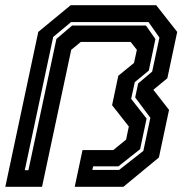

<svg xmlns="http://www.w3.org/2000/svg" viewBox="-40 -720 712 740"><path d="M-19.5 0 107.5 -597 232.5 -700H562L643 -597L605 -418.5L551 -374L611.5 -296.5L572.5 -113L435.5 0H248L278 -141.5H396.5L446 -182L456.5 -232.5L392 -314.5L416 -428L476.5 -477.5L487.5 -528L463.5 -558.5H271.5L234.5 -528L122 0ZM55.5 -64H69.5L177.5 -570L238 -621.5H522.5L559 -569.5L533.5 -448L479.5 -403.5L465.5 -339L525 -263L500 -145L416.5 -79H319L316 -65H419L512.5 -138.5L539.5 -266L481 -344.5L492.5 -398.5L546.5 -444L574.5 -575L532.5 -635H234L165 -577.5Z"/></svg>

Font: Tourney Thin
Style: Italic
Weight: 100
Italic angle: -12°
Designer: Tyler Finck
Foundry: Etcetera Type Co
Version: Version 1.015